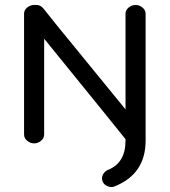

<svg xmlns="http://www.w3.org/2000/svg" viewBox="-20 -566 684 774"><path d="M118 12Q102 12 89.5 1.5Q77 -9 77 -24V-511Q77 -525 89.5 -535.5Q102 -546 118 -546H121Q141 -548 154 -533Q189 -488 312.5 -337.5Q436 -187 486 -125V-511Q486 -525 498.5 -535.5Q511 -546 527 -546Q542 -546 554.5 -535.5Q567 -525 567 -511V1Q567 135 443 185Q430 191 414.5 185Q399 179 394 166Q388 153 394.5 139Q401 125 415 119Q486 91 486 1V-5Q465 -32 158 -410V-24Q158 -9 145.5 1.5Q133 12 118 12Z"/></svg>

Font: Hoogli Semibold
Style: Regular
Weight: 600
Designer: Anand Singh Naorem
Foundry: Brand New Type
Version: Version 1.00 b007